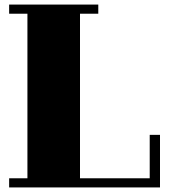

<svg xmlns="http://www.w3.org/2000/svg" viewBox="-20 -820 750 840"><path d="M635 -40H330V-760H410V-800H20V-760H100V-40H20V0H680V-230H635Z"/></svg>

Font: Kumar One
Style: Regular
Weight: 400
Designer: Parimal Parmar
Foundry: Indian Type Foundry
Version: Version 1.000;PS 1.000;hotconv 1.0.88;makeotf.lib2.5.647800